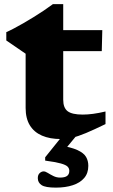

<svg xmlns="http://www.w3.org/2000/svg" viewBox="-20 -638 530 899"><path d="M276 -171Q276 -133 296.8 -117.2Q317.5 -101.5 367.5 -101.5Q390 -101.5 416.2 -105Q442.5 -108.5 474 -116V-57Q419.5 -30.5 382.5 -15Q345.5 0.5 318.2 6.8Q291 13 264.5 13Q213.5 13 176.5 -3Q139.5 -19 119.8 -51.2Q100 -83.5 100 -132.5V-386.5L9.5 -448.5V-487.5Q24.5 -494 45 -504.8Q65.5 -515.5 89 -529Q112.5 -542.5 137.2 -557.8Q162 -573 185 -588.5Q208 -604 227.5 -618.5H276V-484.5ZM204 -398.5 206.5 -497H459L456.5 -398.5ZM241.5 240.5Q192.5 240.5 174.8 228.8Q157 217 157 196Q157 180.5 165.8 172.5Q174.5 164.5 184.5 164.5Q192.5 164.5 204 171.8Q215.5 179 230 186.2Q244.5 193.5 261 193.5Q283.5 193.5 294 185.8Q304.5 178 304.5 162Q304.5 150.5 296.5 142.2Q288.5 134 264.2 127.2Q240 120.5 191.5 114V98.5L287.5 -21H353L256 96.5L254 41.5Q313 51 342.8 64.8Q372.5 78.5 383 96.8Q393.5 115 393.5 138.5Q393.5 173 374.2 195.5Q355 218 320.8 229.2Q286.5 240.5 241.5 240.5Z"/></svg>

Font: Newsreader 9pt
Style: Bold
Weight: 700
Designer: Hugues Gentile
Foundry: Production Type
Version: Version 1.003